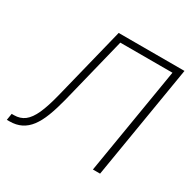

<svg xmlns="http://www.w3.org/2000/svg" viewBox="-158 -897 1077 1065"><g transform="rotate(30 380.0 -364.0)"><path d="M12.7 0 19.5 -42H34.2Q73.7 -42 101.8 -63.5Q129.9 -85 151.9 -133.5Q173.8 -182.1 193.8 -262.7L309.1 -727.5H730.5L609.9 0H564L677.7 -685.5H343.8L238.3 -258.8Q221.7 -193.4 202.9 -144.5Q184.1 -95.7 159.9 -63.7Q135.7 -31.7 103.8 -15.9Q71.8 0 29.8 0Z"/></g></svg>

Font: Inter ExtraLight
Style: Italic
Weight: 250
Italic angle: -9.3988°
Designer: Rasmus Andersson
Foundry: rsms
Version: Version 4.001;git-66647c0bb